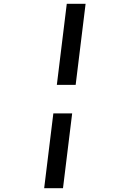

<svg xmlns="http://www.w3.org/2000/svg" viewBox="-20 -870 640 1015"><path d="M280.5 -421.5 333 -850H432.5L380 -421.5ZM213.5 125 262 -270.5H361.5L313 125Z"/></svg>

Font: Spline Sans Mono Medium
Style: Italic
Weight: 500
Italic angle: -4°
Monospace: yes
Designer: Eben Sorkin, Mirko Velimirovic
Foundry: Sorkin Type
Version: Version 1.004